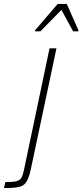

<svg xmlns="http://www.w3.org/2000/svg" viewBox="-115 -754 416 969"><path d="M-95 195 -88 165Q-53 165 -34.5 161Q-16 157 -8 144.5Q0 132 5 108L135 -510H170L41 98Q35 126 28 144Q21 162 11.5 172.5Q2 183 -12.5 187.5Q-27 192 -47 193.5Q-67 195 -95 195ZM61 -596 62 -601 176 -734H222L281 -601L280 -596H254L195 -704L89 -596Z"/></svg>

Font: Saira SemiCondensed Thin
Style: Italic
Weight: 250
Width: 4
Italic angle: -12°
Designer: Hector Gatti with collaboration of the Omnibus-Type team
Foundry: Omnibus-Type
Version: Version 1.101